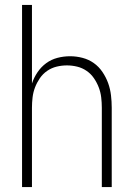

<svg xmlns="http://www.w3.org/2000/svg" viewBox="-20 -755 540 775"><path d="M69 0V-735H109V-418Q117 -442 131.5 -463.5Q146 -485 166.5 -500Q187 -515 212 -521.5Q237 -528 263 -528Q288 -528 313 -521.5Q338 -515 358.5 -500.5Q379 -486 393.5 -464.5Q408 -443 416.5 -419.5Q425 -396 428 -370.5Q431 -345 431 -320V0H391V-320Q391 -341 388.5 -362Q386 -383 378.5 -402.5Q371 -422 359 -439.5Q347 -457 329.5 -469Q312 -481 291.5 -486Q271 -491 250 -491Q229 -491 208.5 -486Q188 -481 170.5 -469Q153 -457 141 -439.5Q129 -422 121.5 -402.5Q114 -383 111.5 -362Q109 -341 109 -320V0Z"/></svg>

Font: Zed Sans Extralight
Style: Regular
Weight: 200
Designer: Belleve Invis
Foundry: Belleve Invis
Version: Version 1.0.0; ttfautohint (v1.8.4)